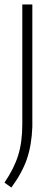

<svg xmlns="http://www.w3.org/2000/svg" viewBox="-23 -687 243 861"><path d="M77 -130V-667H122V-118Q119 -37 98 25Q77 87 28 154L-3 132Q40 69 58.5 9.5Q77 -50 77 -130Z"/></svg>

Font: KaputaLibre
Style: Regular
Weight: 400
Designer: Multiple designers
Foundry: Textual
Version: Version 2.900